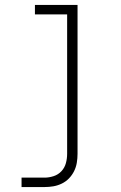

<svg xmlns="http://www.w3.org/2000/svg" viewBox="-20 -540 490 775"><path d="M67 215V177H160Q178 177 196.5 171Q215 165 228 151Q241 137 246 118.5Q251 100 251 81V-482H121V-520H293V81Q293 99 290 117Q287 135 279 151Q271 167 258.5 180Q246 193 229.5 201Q213 209 195.5 212Q178 215 160 215Z"/></svg>

Font: Iosevka Etoile Extralight
Style: Regular
Weight: 200
Designer: Belleve Invis
Foundry: Belleve Invis
Version: Version 22.1.2; ttfautohint (v1.8.4)